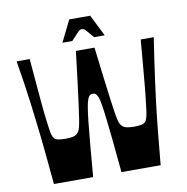

<svg xmlns="http://www.w3.org/2000/svg" viewBox="-93 -967 1028 1056"><g transform="rotate(-10 421.0 -438.5)"><path d="M123 0Q114 -98 105.5 -184Q97 -270 87 -352Q81 -408 73.5 -463.5Q66 -519 57.5 -577.5Q49 -636 38 -700H111Q117 -631 122.5 -565.5Q128 -500 133 -445.5Q138 -391 143 -353Q147 -323 149.5 -304Q152 -285 155 -274Q158 -263 161.5 -257Q165 -251 168 -247Q177 -239 193.5 -236.5Q210 -234 231 -234Q250 -234 267.5 -237Q285 -240 295 -250Q300 -255 304.5 -262Q309 -269 313 -284.5Q317 -300 321.5 -328.5Q326 -357 332.5 -405.5Q339 -454 348 -526Q357 -598 369 -700H473Q485 -598 494 -526Q503 -454 509.5 -405.5Q516 -357 520.5 -328.5Q525 -300 529 -284.5Q533 -269 537.5 -262Q542 -255 547 -250Q558 -240 575 -237Q592 -234 611 -234Q632 -234 648.5 -236.5Q665 -239 674 -247Q678 -251 681 -257Q684 -263 687 -274Q690 -285 693 -304.5Q696 -324 699 -353Q704 -392 709 -446.5Q714 -501 719.5 -566Q725 -631 731 -700H804Q794 -636 785.5 -577.5Q777 -519 769.5 -463.5Q762 -408 755 -352Q745 -270 736.5 -184Q728 -98 719 0H500Q490 -107 482.5 -182Q475 -257 469 -306.5Q463 -356 458 -385.5Q453 -415 447 -429Q441 -443 434.5 -447.5Q428 -452 419 -452Q410 -452 403.5 -447.5Q397 -443 391 -429Q385 -415 380 -385.5Q375 -356 369.5 -306.5Q364 -257 357.5 -182Q351 -107 342 0ZM304 -757 363 -877H480L540 -757H481Q458 -784 448 -795.5Q438 -807 433.5 -809.5Q429 -812 422 -812Q415 -812 410 -809.5Q405 -807 394.5 -795.5Q384 -784 359 -757Z"/></g></svg>

Font: Ojuju
Style: Bold
Weight: 700
Designer: Chisaokwu Joboson, Mirko Velimirovic
Foundry: Udi Foundry
Version: Version 1.000